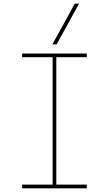

<svg xmlns="http://www.w3.org/2000/svg" viewBox="-20 -1020 590 1040"><path d="M100 0V-20H265V-710H100V-730H450V-710H285V-20H450V0ZM287 -780H264L385 -1000H408Z"/></svg>

Font: M PLUS Code Latin SemiExpanded Thin
Style: Regular
Weight: 250
Width: 6
Designer: Coji Morishita
Foundry: UNDERFOREST DESIGN
Version: Version 1.002; ttfautohint (v1.8.3)